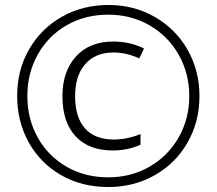

<svg xmlns="http://www.w3.org/2000/svg" viewBox="-20 -743 871 772"><path d="M49 -357Q49 -462 97.5 -545.5Q146 -629 229.5 -676Q313 -723 416 -723Q520 -723 604 -674Q688 -625 735 -541.5Q782 -458 782 -357Q782 -254 734.5 -170.5Q687 -87 603 -39Q519 9 415 9Q308 9 224.5 -39.5Q141 -88 95 -171.5Q49 -255 49 -357ZM741 -357Q741 -447 699 -522Q657 -597 582.5 -640.5Q508 -684 415 -684Q322 -684 248 -641.5Q174 -599 132 -524Q90 -449 90 -357Q90 -265 131.5 -190.5Q173 -116 247 -73Q321 -30 415 -30Q508 -30 582.5 -73.5Q657 -117 699 -191.5Q741 -266 741 -357ZM231 -356Q231 -456 285.5 -516Q340 -576 435 -576Q503 -576 559 -548L540 -508Q489 -532 436 -532Q364 -532 323 -485.5Q282 -439 282 -357Q282 -271 322 -226.5Q362 -182 437 -182Q491 -182 545 -204V-161Q493 -138 433 -138Q337 -138 284 -195Q231 -252 231 -356Z"/></svg>

Font: Noto Sans UI NarrowLight
Style: Regular
Weight: 300
Width: 4
Designer: Monotype Design Team
Foundry: Monotype Imaging Inc.
Version: Version 1.001